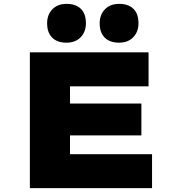

<svg xmlns="http://www.w3.org/2000/svg" viewBox="-20 -970 906 990"><path d="M134 0V-700H746V-525H341V-175H764V0ZM243 -272V-436H709V-272ZM594 -750Q546 -750 520 -776Q494 -802 494 -850Q494 -894 521 -922Q548 -950 594 -950Q642 -950 668 -924.5Q694 -899 694 -850Q694 -806 667 -778Q640 -750 594 -750ZM323 -750Q275 -750 249 -776Q223 -802 223 -850Q223 -894 250 -922Q277 -950 323 -950Q371 -950 397 -924.5Q423 -899 423 -850Q423 -806 396 -778Q369 -750 323 -750Z"/></svg>

Font: Lexend Mega Black
Style: Regular
Weight: 900
Version: Version 1.007